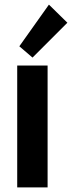

<svg xmlns="http://www.w3.org/2000/svg" viewBox="-20 -819 314 839"><path d="M55.2 0V-532.7H188V0ZM122.1 -567.4 64.5 -616.7 193.8 -798.8 274.4 -719.7Z"/></svg>

Font: Reddit Sans Condensed
Style: Bold
Weight: 700
Designer: Stephen Hutchings
Foundry: Reddit
Version: Version 1.014